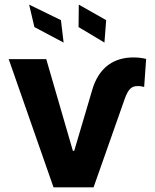

<svg xmlns="http://www.w3.org/2000/svg" viewBox="-20 -797 659 817"><path d="M207.7 0H378.2L504.3 -358C521.3 -408.4 532.3 -430.8 566.4 -430.8C580.3 -430.8 588.4 -428.3 593.4 -426.8L601.9 -546.2C588.8 -549.7 570.3 -552.6 547.6 -552.6C470.9 -552.6 399.9 -516.3 370.7 -408.4L295.8 -155.2H290.1L176.8 -545.5H17ZM104 -777.3 126.4 -681.8 250.7 -615.8 239.3 -711.3ZM314.3 -681.8 424.4 -615.8 431.8 -711.3 315.3 -777.3Z"/></svg>

Font: Inter-Hewn
Style: Bold
Weight: 700
Designer: Rasmus Andersson
Foundry: rsms
Version: Version 3.012;git-f93a4a705